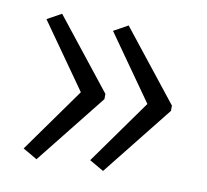

<svg xmlns="http://www.w3.org/2000/svg" viewBox="-53 -523 542 503"><g transform="rotate(10 217.5 -271.5)"><path d="M399 -264 251 -78 213 -100 335 -271 213 -444 251 -465 399 -278ZM222 -264 74 -78 36 -100 158 -271 36 -444 74 -465 222 -278Z"/></g></svg>

Font: Noto Sans Sinhala Condensed Light
Style: Regular
Weight: 300
Width: 3
Designer: Jelle Bosma - Monotype Design Team
Foundry: Monotype Imaging Inc.
Version: Version 2.006; ttfautohint (v1.8.4.7-5d5b)